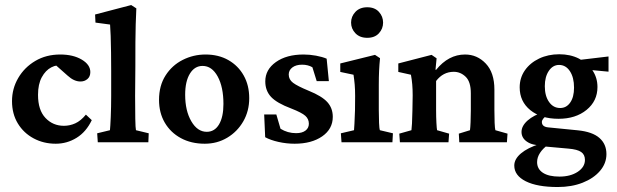

<svg xmlns="http://www.w3.org/2000/svg" viewBox="-20 -566 2454 764"><path d="M201.7 5.9Q153.3 5.9 113.8 -15.4Q74.2 -36.6 51 -74.7Q27.8 -112.8 27.8 -163.6Q27.8 -213.4 52.5 -255.6Q77.1 -297.9 120.4 -323.5Q163.6 -349.1 219.7 -349.1Q271 -349.1 305.2 -328.9Q339.4 -308.6 339.4 -279.3Q339.4 -261.2 327.9 -251.5Q316.4 -241.7 300.3 -241.7Q274.4 -241.7 249 -265.1L194.3 -313.5L232.4 -304.7Q207.5 -310.1 184.3 -298.1Q161.1 -286.1 146.2 -258.5Q131.3 -231 131.3 -188.5Q131.3 -127.9 160.9 -96.7Q190.4 -65.4 234.4 -65.4Q257.8 -65.4 279.5 -75.2Q301.3 -85 321.8 -109.9L345.2 -87.9Q322.8 -41 284.7 -17.6Q246.6 5.9 201.7 5.9Z M369.1 0 366.7 -35.6 417.5 -47.9Q418.9 -60.1 420.7 -100.1Q422.4 -140.1 422.4 -184.1V-283.2Q422.4 -319.8 421.9 -356.4Q421.4 -393.1 420.4 -422.9Q419.4 -452.6 418 -468.3L359.9 -476.1L358.4 -508.3L502 -545.9L522.5 -532.7Q521 -500 520 -468.8Q519 -437.5 518.8 -398.2Q518.6 -358.9 518.6 -302.2L517.6 -185.1Q517.6 -131.8 518.3 -94Q519 -56.2 521 -47.9L571.8 -35.6L570.3 0Z M794.9 5.9Q740.7 5.9 699.7 -16.4Q658.7 -38.6 635.7 -77.9Q612.8 -117.2 612.8 -168.5Q612.8 -225.1 638.7 -265.6Q664.6 -306.2 707 -327.6Q749.5 -349.1 797.9 -349.1Q849.6 -349.1 888.7 -326.9Q927.7 -304.7 949.7 -265.6Q971.7 -226.6 971.7 -175.3Q971.7 -124 948 -83Q924.3 -42 884.3 -18.1Q844.2 5.9 794.9 5.9ZM802.7 -41.5Q834 -41.5 851.6 -71Q869.1 -100.6 869.1 -152.3Q869.1 -219.7 846.2 -261.7Q823.2 -303.7 786.1 -303.7Q754.4 -303.7 735.6 -272.9Q716.8 -242.2 716.8 -189Q716.8 -125.5 741.2 -83.5Q765.6 -41.5 802.7 -41.5Z M1152.3 5.9Q1120.1 5.9 1088.4 -1.2Q1056.6 -8.3 1035.2 -20L1031.2 -110.4H1079.6L1096.2 -53.7Q1124.5 -36.1 1158.2 -36.1Q1182.1 -36.1 1195.6 -46.4Q1209 -56.6 1209 -73.7Q1209 -92.3 1195.1 -105Q1181.2 -117.7 1138.7 -134.3Q1081.5 -155.8 1058.6 -180.4Q1035.6 -205.1 1035.6 -242.2Q1035.6 -289.1 1077.9 -319.1Q1120.1 -349.1 1188 -349.1Q1212.4 -349.1 1237.5 -344.5Q1262.7 -339.8 1279.8 -332.5L1288.6 -243.2H1240.2L1223.1 -298.3Q1205.6 -308.6 1182.1 -308.6Q1157.7 -308.6 1143.3 -297.6Q1128.9 -286.6 1128.9 -269.5Q1128.9 -249.5 1146 -236.6Q1163.1 -223.6 1209 -204.6Q1260.7 -183.6 1282.5 -159.7Q1304.2 -135.7 1304.2 -101.1Q1304.2 -52.7 1262 -23.4Q1219.7 5.9 1152.3 5.9Z M1338.9 0 1336.4 -35.6 1388.7 -47.9Q1389.2 -52.2 1390.4 -73.7Q1391.6 -95.2 1392.6 -127L1393.1 -184.1Q1393.1 -209.5 1391.4 -229.5Q1389.6 -249.5 1386.7 -268.6L1334 -279.8V-313.5L1472.2 -347.7L1492.2 -334.5Q1489.7 -309.6 1488.5 -284.7Q1487.3 -259.8 1487.3 -228V-128.4Q1487.3 -100.6 1488.3 -77.1Q1489.3 -53.7 1491.7 -47.9L1543.5 -35.6L1541.5 0ZM1441.4 -415.5Q1411.6 -415.5 1394.3 -433.6Q1377 -451.7 1377 -476.1Q1377 -500.5 1394.3 -518.8Q1411.6 -537.1 1441.4 -537.1Q1471.2 -537.1 1487.8 -518.8Q1504.4 -500.5 1504.4 -476.1Q1504.4 -451.7 1487.8 -433.6Q1471.2 -415.5 1441.4 -415.5Z M1571.3 0 1568.8 -34.2 1617.2 -47.9Q1618.2 -53.2 1619.4 -74.7Q1620.6 -96.2 1621.1 -127L1622.1 -186.5Q1622.1 -210.9 1620.4 -230.2Q1618.7 -249.5 1615.2 -268.6L1564.9 -279.8V-313.5L1697.3 -347.7L1717.3 -334L1712.9 -288.6L1715.3 -288.1Q1764.6 -349.1 1830.6 -349.1Q1878.9 -349.1 1913.1 -313Q1947.3 -276.9 1947.3 -209.5V-127.4Q1947.3 -100.6 1948.2 -77.4Q1949.2 -54.2 1951.2 -47.9L1999.5 -34.2L1997.1 0H1807.6L1805.7 -34.2L1850.1 -47.9Q1851.6 -58.1 1852.5 -80.1Q1853.5 -102.1 1853.5 -125.5V-194.8Q1853.5 -240.7 1833 -260.5Q1812.5 -280.3 1785.6 -280.3Q1743.2 -280.3 1715.3 -243.7V-128.4Q1715.3 -99.6 1716.6 -76.9Q1717.8 -54.2 1719.2 -47.9L1767.1 -34.2L1764.6 0Z M2199.2 178.2Q2117.7 178.2 2072 155.3Q2026.4 132.3 2026.4 92.8Q2026.4 66.9 2053 44.4Q2079.6 22 2127.4 6.8L2160.2 10.7Q2140.6 24.4 2128.9 42.2Q2117.2 60.1 2117.2 79.1Q2117.2 106.4 2140.4 121.6Q2163.6 136.7 2206.1 136.7Q2250 136.7 2278.8 117.7Q2307.6 98.6 2307.6 70.3Q2307.6 49.3 2292.5 38.8Q2277.3 28.3 2242.2 25.4L2144.5 16.6L2136.7 12.7Q2098.6 12.7 2076.9 -2.2Q2055.2 -17.1 2055.2 -41Q2055.2 -64.9 2079.3 -86.4Q2103.5 -107.9 2145.5 -121.1L2157.2 -107.9Q2136.2 -92.8 2136.2 -80.6Q2136.2 -61.5 2161.6 -59.1L2279.8 -47.4Q2337.4 -41.5 2365.2 -17.1Q2393.1 7.3 2393.1 47.4Q2393.1 84 2367.7 113.8Q2342.3 143.6 2298.6 160.9Q2254.9 178.2 2199.2 178.2ZM2202.6 -93.3Q2132.8 -93.3 2090.3 -127.7Q2047.9 -162.1 2047.9 -218.3Q2047.9 -256.3 2068.6 -286.1Q2089.4 -315.9 2125.2 -333Q2161.1 -350.1 2205.6 -350.1Q2249.5 -350.1 2283.7 -332.8Q2317.9 -315.4 2337.6 -286.1Q2357.4 -256.8 2357.4 -219.7Q2357.4 -164.1 2314 -128.7Q2270.5 -93.3 2202.6 -93.3ZM2209 -136.2Q2233.9 -136.2 2249 -158Q2264.2 -179.7 2264.2 -217.3Q2264.2 -257.8 2247.8 -282.7Q2231.4 -307.6 2204.6 -307.6Q2179.7 -307.6 2163.8 -283.9Q2147.9 -260.3 2147.9 -223.1Q2147.9 -184.1 2164.8 -160.2Q2181.6 -136.2 2209 -136.2ZM2401.4 -280.8 2297.9 -290.5 2273.9 -326.2 2401.4 -341.3Z"/></svg>

Font: Lateef SemiBold
Style: Regular
Weight: 600
Designer: SIL International
Foundry: SIL International
Version: Version 4.200